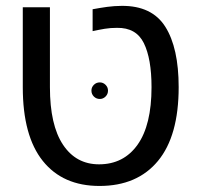

<svg xmlns="http://www.w3.org/2000/svg" viewBox="-20 -618 674 648"><path d="M315.8 9.6Q192.1 9.6 124.5 -74.8Q56.9 -159.2 56.9 -323.8V-593.4H148.5V-323.8Q148.5 -195.9 192.6 -129.6Q236.6 -63.4 314.2 -63.4Q397.2 -63.4 444.3 -129.6Q491.4 -195.9 491.4 -323.8Q491.4 -420.1 465.4 -472.6Q439.4 -525.1 374.8 -524Q353.4 -524.1 333.7 -520.9Q314 -517.6 292.6 -512.9V-586.8Q318 -591.5 341.5 -594.8Q365 -598 390.4 -598.2Q492.9 -599 537.9 -527.7Q583 -456.4 583 -323.8Q583 -159.2 513.1 -74.8Q443.2 9.6 315.8 9.6ZM316.9 -284Q305 -284 296.8 -292.2Q288.6 -300.4 288.6 -312.2Q288.6 -323.5 296.8 -331.7Q305 -339.9 316.9 -339.9Q328.1 -339.9 336.3 -331.7Q344.5 -323.5 344.5 -312.2Q344.5 -300.4 336.3 -292.2Q328.1 -284 316.9 -284Z"/></svg>

Font: Noto Sans Hebrew Light
Style: Regular
Weight: 100
Version: Version 3.000